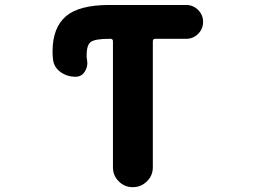

<svg xmlns="http://www.w3.org/2000/svg" viewBox="-20 -776 1040 776"><path d="M436.5 -99.6V-609.4Q436.5 -619.1 426.8 -619.1H420.9Q362.3 -619.1 345.7 -605.5Q330.1 -592.8 330.1 -551.8Q330.1 -543 332 -532.2Q333 -526.4 333 -520.5Q333 -502 322.3 -486.3Q309.6 -465.8 285.2 -465.8Q251 -465.8 224.6 -484.9Q198.2 -503.9 194.3 -535.2Q192.4 -551.8 192.4 -568.4Q192.4 -664.1 247.1 -710.9Q300.8 -755.9 421.9 -755.9H732.4Q760.7 -755.9 780.8 -735.8Q800.8 -715.8 800.8 -687.5Q800.8 -659.2 780.8 -639.2Q760.7 -619.1 732.4 -619.1H607.4Q597.7 -619.1 597.7 -609.4V-99.6Q597.7 -66.4 573.7 -43Q549.8 -19.5 516.6 -19.5Q483.4 -19.5 460 -43Q436.5 -66.4 436.5 -99.6Z"/></svg>

Font: Rounded-X Mgen+ 2m bold
Style: Bold
Weight: 700
Designer: [Source Han Sans]
Ryoko NISHIZUKA  (kana & ideographs); Paul D. Hunt (Latin, Greek & Cyrillic); Wenlong ZHANG  (bopomofo
Version: Version 1.059.20150602